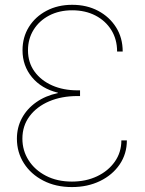

<svg xmlns="http://www.w3.org/2000/svg" viewBox="-20 -757 594 787"><path d="M274.9 9.8Q208.5 9.8 157.5 -16.6Q106.4 -43 77.9 -87.9Q49.3 -132.8 49.3 -188.5Q49.3 -234.9 70.1 -273.2Q90.8 -311.5 128.7 -338.1Q166.5 -364.7 217.3 -375.5V-377Q149.9 -393.6 111.1 -440.4Q72.3 -487.3 72.3 -550.8Q72.3 -604.5 98.4 -646.5Q124.5 -688.5 170.7 -712.9Q216.8 -737.3 275.9 -737.3Q335.9 -737.3 382.3 -712.6Q428.7 -688 455.8 -645Q482.9 -602.1 482.9 -545.9H460Q460 -595.7 436.3 -633.8Q412.6 -671.9 371.1 -693.4Q329.6 -714.8 275.9 -714.8Q222.7 -714.8 181.6 -693.4Q140.6 -671.9 117.7 -634.8Q94.7 -597.7 94.7 -550.8Q94.7 -500.5 121.6 -463.6Q148.4 -426.8 194.1 -406.7Q239.7 -386.7 297.4 -386.7H308.1V-363.3H297.4Q232.4 -363.3 181.4 -341.6Q130.4 -319.8 101.1 -280.5Q71.8 -241.2 71.8 -188.5Q71.8 -140.1 97.2 -100.1Q122.6 -60.1 168.5 -36.4Q214.4 -12.7 274.9 -12.7Q332 -12.7 377.9 -34.4Q423.8 -56.2 450.7 -94.5Q477.5 -132.8 477.5 -181.6H500Q500 -126.5 470.5 -83Q440.9 -39.6 389.9 -14.9Q338.9 9.8 274.9 9.8Z"/></svg>

Font: Inter 24pt Thin
Style: Regular
Weight: 250
Designer: Rasmus Andersson
Foundry: rsms
Version: Version 4.001;git-66647c0bb